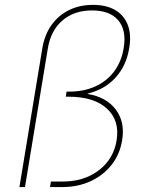

<svg xmlns="http://www.w3.org/2000/svg" viewBox="-20 -757 595 777"><path d="M58.6 0 151.4 -562.5Q160.6 -616.7 188.5 -655.8Q216.3 -694.8 259.3 -716.1Q302.2 -737.3 356.4 -737.3Q410.6 -737.3 446.5 -716.1Q482.4 -694.8 497.3 -655.8Q512.2 -616.7 502.9 -562.5Q491.7 -492.2 448.7 -444.1Q405.8 -396 335.9 -378.4L335.4 -376.5Q410.2 -364.3 448.5 -313.7Q486.8 -263.2 474.1 -188.5Q464.8 -132.3 431.4 -89.8Q397.9 -47.4 346.7 -23.7Q295.4 0 232.4 0H182.6L186 -22.5H235.8Q292.5 -22.5 338.4 -43.2Q384.3 -64 414.1 -101.3Q443.8 -138.7 451.7 -188.5Q465.3 -269 412.8 -317.4Q360.4 -365.7 256.8 -365.7H246.1L249.5 -386.2H260.3Q319.8 -386.2 366.2 -407.5Q412.6 -428.7 442.1 -468.3Q471.7 -507.8 480.5 -562.5Q492.7 -634.3 458.7 -674.6Q424.8 -714.8 352.5 -714.8Q280.3 -714.8 233.2 -674.6Q186 -634.3 173.8 -562.5L81.1 0Z"/></svg>

Font: Inter 20pt Thin
Style: Italic
Weight: 250
Italic angle: -9.3988°
Version: Version 4.001;git-66647c0bb